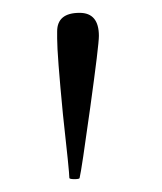

<svg xmlns="http://www.w3.org/2000/svg" viewBox="-20 -715 252 299"><path d="M69 -666Q69 -695 104 -695Q134 -695 134 -659Q134 -645 120.5 -547.5Q107 -450 104 -438Q104 -436 96 -436Q88 -436 88 -438Q88 -447 78 -537Q69 -630 69 -655Z"/></svg>

Font: KaTeX_Fraktur
Style: Regular
Weight: 400
Version: Version 1.1; ttfautohint (v1.3)